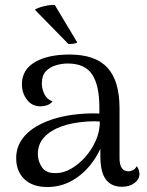

<svg xmlns="http://www.w3.org/2000/svg" viewBox="-20 -740 590 771"><path d="M120 -701Q127 -706 140.5 -710.5Q154 -715 170.5 -718Q187 -721 200 -720L290 -570Q287 -566 275 -564.5Q263 -563 255 -563ZM470 10Q427 10 405 -19.5Q383 -49 383 -114V-203L402 -194Q385 -134 350.5 -87.5Q316 -41 270 -15Q224 11 170 11Q111 11 78 -20.5Q45 -52 45 -105Q45 -146 66.5 -178Q88 -210 125.5 -232Q163 -254 211 -267Q253 -278 297.5 -282Q342 -286 379 -284V-310Q379 -397 350 -441Q321 -485 252 -485Q228 -485 203.5 -477.5Q179 -470 163.5 -453Q148 -436 148 -404Q148 -384 158 -362.5Q168 -341 191 -333Q182 -322 169 -317.5Q156 -313 143 -313Q108 -313 88 -340Q68 -367 68 -401Q68 -460 120 -490.5Q172 -521 259 -521Q363 -521 411.5 -468Q460 -415 460 -305V-105Q460 -52 496 -52Q504 -52 514 -57Q524 -62 529 -73Q535 -65 537.5 -56.5Q540 -48 540 -42Q540 -20 520 -5Q500 10 470 10ZM206 -45Q235 -45 265.5 -62.5Q296 -80 322 -109Q348 -138 364.5 -175Q381 -212 381 -252Q358 -254 329.5 -252Q301 -250 274 -245Q247 -240 226 -232Q182 -216 157 -188.5Q132 -161 132 -122Q132 -92 149 -67.5Q166 -43 206 -45Z"/></svg>

Font: Arima Thin
Style: Regular
Weight: 400
Version: Version 1.100